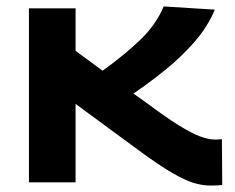

<svg xmlns="http://www.w3.org/2000/svg" viewBox="-20 -567 731 597"><path d="M636 10Q611 10 584.5 2.5Q558 -5 517 -28.5Q476 -52 408 -102L215 -244V0H70V-541H215V-409L299 -347Q367 -396 416 -443Q465 -490 489 -547L648 -537Q626 -484 584.5 -436.5Q543 -389 492.5 -348.5Q442 -308 395 -276L433 -249Q496 -202 536.5 -177Q577 -152 603 -142.5Q629 -133 650 -133Q655 -133 659.5 -133.5Q664 -134 670 -134L671 8Q659 10 636 10Z"/></svg>

Font: Georama Extended SemiBold
Style: Regular
Weight: 600
Width: 7
Designer: Jean-Baptiste Levee
Foundry: Production Type
Version: Version 1.000